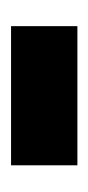

<svg xmlns="http://www.w3.org/2000/svg" viewBox="76 -446 163 356"><g transform="rotate(-90 158.0 -268.5)"><path d="M29 -207H287V-330H29Z"/></g></svg>

Font: Noto Sans Arabic UI SmCn
Style: Bold
Weight: 700
Width: 4
Designer: Monotype Design Team, Nadine Chahine and Nizar Qandah
Foundry: Monotype Imaging Inc.
Version: Version 2.010